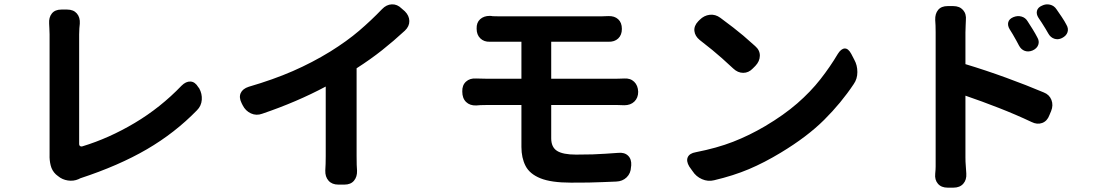

<svg xmlns="http://www.w3.org/2000/svg" viewBox="-20 -805 5040 883"><path d="M237 -3Q219 -20 213 -44.5Q207 -69 208 -94Q208 -95 208 -97Q208 -99 208 -105Q208 -124 208 -163Q208 -202 208 -254Q208 -306 208 -362.5Q208 -419 208 -474Q208 -529 208 -574Q208 -619 208 -647Q208 -660 207 -675.5Q206 -691 206 -696Q204 -725 218.5 -743Q233 -761 262 -761H289Q318 -761 333.5 -743Q349 -725 347 -696Q346 -691 345 -675Q344 -659 344 -647Q344 -614 344 -562.5Q344 -511 344 -451Q344 -391 344 -331.5Q344 -272 344 -222Q344 -172 344 -142Q344 -136 348.5 -133Q353 -130 359 -132Q481 -169 599.5 -239.5Q718 -310 815 -411Q835 -431 856 -430Q877 -429 892 -404L896 -399Q910 -374 908 -346Q906 -318 886 -298Q785 -194 655.5 -118.5Q526 -43 349 15L341 19Q318 29 292 25Q266 21 247 5Z M1091 -331Q1078 -357 1087 -377Q1096 -397 1124 -406Q1237 -439 1326.5 -478Q1416 -517 1499 -568Q1576 -616 1631.5 -663.5Q1687 -711 1737 -763Q1757 -784 1782 -785Q1807 -786 1827 -766L1842 -753Q1862 -733 1862.5 -708.5Q1863 -684 1842 -664Q1790 -616 1737 -574Q1684 -532 1620 -491V-87Q1620 -68 1620.5 -47Q1621 -26 1622 -20Q1623 8 1608 26Q1593 44 1564 44H1536Q1507 44 1491 26Q1475 8 1476 -21Q1477 -30 1477.5 -51.5Q1478 -73 1478 -87V-407Q1345 -336 1186 -282Q1159 -272 1134 -283.5Q1109 -295 1096 -321Z M2106 -384Q2105 -413 2123 -429.5Q2141 -446 2170 -444Q2178 -444 2192 -443.5Q2206 -443 2215 -443H2378V-613H2269Q2251 -613 2246 -613Q2241 -613 2240 -613Q2239 -613 2233 -613Q2206 -612 2189 -628.5Q2172 -645 2172 -673Q2171 -701 2188 -716.5Q2205 -732 2233 -732Q2239 -732 2240 -731.5Q2241 -731 2246 -730.5Q2251 -730 2269 -730Q2294 -730 2342.5 -730Q2391 -730 2449.5 -730Q2508 -730 2567 -730Q2626 -730 2675 -730Q2724 -730 2750 -730Q2755 -730 2763 -730.5Q2771 -731 2778 -731Q2806 -732 2823 -716.5Q2840 -701 2840 -672Q2840 -644 2823 -628Q2806 -612 2778 -613Q2774 -613 2775 -613Q2776 -613 2772 -613Q2768 -613 2750 -613H2515V-443H2817Q2827 -443 2836.5 -443.5Q2846 -444 2850 -444Q2879 -446 2896.5 -429Q2914 -412 2915 -383Q2915 -355 2897.5 -338Q2880 -321 2851 -321Q2845 -321 2836 -321.5Q2827 -322 2820 -322H2515V-169Q2515 -128 2542 -111Q2569 -94 2629 -94Q2674 -94 2705.5 -95Q2737 -96 2764.5 -98Q2792 -100 2823 -102Q2852 -105 2868.5 -89Q2885 -73 2883 -44L2882 -37Q2881 -8 2862 10.5Q2843 29 2814 30Q2782 31 2752 32.5Q2722 34 2687.5 34.5Q2653 35 2606 35Q2515 35 2465.5 15Q2416 -5 2397 -42Q2378 -79 2378 -129V-322H2215Q2203 -322 2189.5 -321.5Q2176 -321 2170 -320Q2141 -319 2123.5 -336Q2106 -353 2106 -384Z M3198 -714Q3218 -734 3244 -737Q3270 -740 3293 -723Q3328 -697 3352 -678.5Q3376 -660 3398.5 -641Q3421 -622 3453 -593Q3475 -574 3474.5 -548.5Q3474 -523 3454 -502L3442 -490Q3423 -470 3398 -470Q3373 -470 3352 -490Q3322 -518 3300.5 -537Q3279 -556 3256 -575Q3233 -594 3198 -621Q3176 -639 3173.5 -662.5Q3171 -686 3191 -707ZM3150 -39Q3135 -64 3143 -82Q3151 -100 3180 -105Q3277 -124 3351.5 -153Q3426 -182 3499 -225Q3585 -276 3646.5 -329.5Q3708 -383 3753 -440.5Q3798 -498 3833 -557Q3848 -581 3864.5 -582Q3881 -583 3895 -557L3909 -530Q3923 -505 3923 -473.5Q3923 -442 3906 -418Q3848 -331 3770 -253.5Q3692 -176 3571 -103Q3495 -57 3424 -27Q3353 3 3264 24Q3236 31 3208.5 19Q3181 7 3165 -18Z M4640 -726Q4659 -734 4677.5 -729Q4696 -724 4706 -707Q4716 -692 4729.5 -670Q4743 -648 4750 -634Q4761 -616 4755 -599Q4749 -582 4729 -573Q4710 -565 4693 -571Q4676 -577 4666 -596Q4662 -604 4654 -618.5Q4646 -633 4637.5 -647.5Q4629 -662 4623 -671Q4613 -688 4617 -703Q4621 -718 4640 -726ZM4772 -779Q4790 -788 4809 -783.5Q4828 -779 4839 -762Q4849 -748 4863 -727Q4877 -706 4884 -692Q4895 -674 4889.5 -657Q4884 -640 4864 -630Q4846 -621 4828.5 -627Q4811 -633 4801 -651Q4797 -659 4788.5 -672.5Q4780 -686 4771 -700.5Q4762 -715 4756 -723Q4745 -740 4749 -755.5Q4753 -771 4772 -779ZM4283 -81Q4283 -100 4283 -144Q4283 -188 4283 -245.5Q4283 -303 4283 -366Q4283 -429 4283 -487Q4283 -545 4283 -590Q4283 -635 4283 -656Q4283 -669 4282.5 -687.5Q4282 -706 4281 -713Q4280 -742 4294.5 -759.5Q4309 -777 4338 -777H4364Q4393 -777 4409 -759Q4425 -741 4422 -712Q4422 -705 4421 -687.5Q4420 -670 4420 -656V-510Q4513 -482 4607.5 -447.5Q4702 -413 4780 -380Q4806 -370 4815.5 -345.5Q4825 -321 4814 -294L4806 -275Q4796 -248 4773 -239.5Q4750 -231 4724 -244Q4652 -278 4574 -308.5Q4496 -339 4420 -365V-81Q4420 -60 4421.5 -44Q4423 -28 4424 -7Q4426 22 4410 40Q4394 58 4365 58H4338Q4309 58 4293.5 40Q4278 22 4281 -6Q4283 -26 4283 -39Q4283 -52 4283 -81Z"/></svg>

Font: Chiron GoRound TC
Style: Bold
Weight: 700
Designer: Ryoko NISHIZUKA 西塚涼子 (kana, bopomofo & ideographs); Paul D. Hunt (Latin, Greek & Cyrillic); Sandoll Communications 산돌커뮤니
Foundry: Adobe
Version: Version 1.000;hotconv 1.1.1;makeotfexe 2.6.0